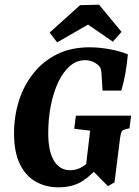

<svg xmlns="http://www.w3.org/2000/svg" viewBox="-20 -788 595 820"><path d="M229 12Q176 12 133 -12Q90 -36 65 -87Q40 -138 40 -219Q40 -291 60.5 -356.5Q81 -422 122 -474Q163 -526 223 -556Q283 -586 362 -586Q403 -586 447.5 -578Q492 -570 526 -556Q523 -519 516 -478Q509 -437 498 -401H418L414 -466Q413 -485 410.5 -493.5Q408 -502 397 -512Q388 -520 374 -525.5Q360 -531 344 -531Q307 -531 278 -505.5Q249 -480 228.5 -436.5Q208 -393 197 -337Q186 -281 186 -220Q186 -142 210.5 -101.5Q235 -61 280 -61Q308 -61 332 -76Q356 -91 372 -114L407 -85Q379 -47 336.5 -17.5Q294 12 229 12ZM441 7 373 -62H345L365 -230L297 -238L304 -294H540L533 -240L519 -237Q506 -234 501 -228Q496 -222 493 -200L469 -9ZM192 -649 322 -766 403 -768 499 -652 462 -610 356 -683 224 -607Z"/></svg>

Font: Yrsa
Style: Bold Italic
Weight: 700
Italic angle: -7.10001°
Version: Version 2.004